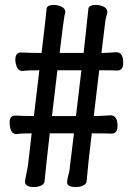

<svg xmlns="http://www.w3.org/2000/svg" viewBox="-20 -743 540 776"><path d="M287 -274 309 -459H212L190 -274ZM287 13Q251 13 251 -7L254 -27Q262 -53 263 -74L279 -204H181Q166 -72 160 -9Q159 1 146 7Q133 13 118 13Q81 13 81 -9Q83 -24 86.5 -40Q90 -56 93 -74L108 -204Q65 -204 47 -201Q19 -201 19 -250Q19 -276 43 -276Q74 -274 117 -274L139 -459Q89 -459 71 -456Q55 -456 48.5 -471.5Q42 -487 42 -501Q42 -531 65 -531Q96 -529 148 -529Q166 -679 168 -705Q168 -723 198 -723Q213 -723 228.5 -716Q244 -709 244 -693Q243 -688 240.5 -679Q238 -670 221 -529H318Q335 -681 337 -705Q337 -723 368 -723Q384 -723 399 -716Q414 -709 414 -693Q408 -671 406 -660L390 -529Q411 -529 450 -532Q478 -532 478 -489Q478 -458 454 -458Q434 -459 381 -459L359 -274Q390 -274 426 -277Q455 -277 455 -234Q455 -203 431 -203Q412 -204 351 -204Q335 -72 330 -9Q328 1 315.5 7Q303 13 287 13Z"/></svg>

Font: LXGW WenKai Mono
Style: Bold
Weight: 700
Designer: Fontworks Inc.
Version: Version 1.250;January 17, 2023